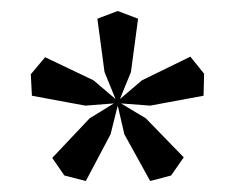

<svg xmlns="http://www.w3.org/2000/svg" viewBox="-20 -793 427 349"><path d="M291 -474 253 -464 206 -549 194 -601 200 -605 245 -578 314 -507ZM97 -474 75 -506 143 -578 187 -605 194 -601 181 -549 136 -464ZM36 -658 62 -689 150 -647 190 -613 187 -605 135 -601 38 -619ZM194 -773 231 -759 218 -662 198 -613H190L170 -662L157 -759ZM351 -659 350 -619 253 -601 200 -605 198 -613 238 -647 326 -690ZM197 -614 200 -611 201 -606 200 -604 195 -600Q194 -601 193 -601Q192 -601 192 -601L187 -605V-607L188 -613L191 -614Z"/></svg>

Font: Cinzel Eorzea
Style: Regular
Weight: 500
Designer: Natanael Gama
Version: Version 2.000